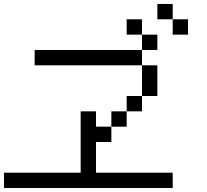

<svg xmlns="http://www.w3.org/2000/svg" viewBox="-20 -943 1040 963"><path d="M153.8 -692.3H692.3V-615.4H769.2V-461.5H692.3V-384.6H615.4V-307.7H538.5V-230.8H461.5V-76.9H846.2V0H0V-76.9H384.6V-384.6H461.5V-307.7H538.5V-384.6H615.4V-461.5H692.3V-615.4H153.8ZM846.2 -846.2H923.1V-769.2H846.2ZM769.2 -923.1H846.2V-846.2H769.2ZM692.3 -769.2H769.2V-692.3H692.3ZM615.4 -846.2H692.3V-769.2H615.4Z"/></svg>

Font: Mintsoda - Lime Green 13x16
Style: Regular
Weight: 400
Designer: Mintsoda-15
Version: Version 1.0